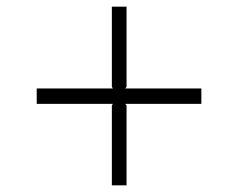

<svg xmlns="http://www.w3.org/2000/svg" viewBox="-20 -693 713 575"><path d="M583 -382H355L359 -377V-138H315V-377L318 -382H90V-428H318L315 -433V-673H359V-433L355 -428H583Z"/></svg>

Font: TypoPRO Sinkin Sans
Style: 200 X Light
Weight: 200
Designer: Keith Bates
Foundry: K-Type
Version: Sinkin Sans (version 1.0)  by Keith Bates   •   © 2014   www